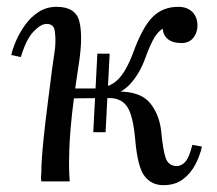

<svg xmlns="http://www.w3.org/2000/svg" viewBox="-20 -531 634 562"><path d="M458 11Q424 11 403.5 -15Q383 -41 376 -120Q370 -191 353 -217.5Q336 -244 300 -244L173 -243L174 -272H327V-263Q392 -263 419.5 -229Q447 -195 452 -145Q457 -93 464.5 -70Q472 -47 494 -45Q510 -44 522 -57Q534 -70 543 -107L571 -102Q565 -74 551 -48Q537 -22 514.5 -5.5Q492 11 458 11ZM101 0Q100 -7 100 -12.5Q100 -18 101 -26Q101 -43 102.5 -66.5Q104 -90 108 -129Q112 -168 120 -231Q128 -296 132.5 -329Q137 -362 139.5 -377.5Q142 -393 142 -403Q143 -423 140 -442Q137 -461 116 -461Q100 -461 78.5 -439Q57 -417 41 -364L13 -370Q17 -388 27 -411.5Q37 -435 53.5 -458Q70 -481 93 -496Q116 -511 146 -511Q202 -511 212.5 -467.5Q223 -424 211 -346Q202 -287 196 -240.5Q190 -194 187 -158.5Q184 -123 183 -97.5Q182 -72 182 -55Q182 -43 182.5 -29Q183 -15 184 0ZM253 -254V-272Q297 -272 323 -296Q349 -320 371 -380Q397 -451 426.5 -481Q456 -511 502 -511Q528 -511 543 -496Q558 -481 558 -456Q558 -436 546 -420.5Q534 -405 511 -405Q486 -405 472 -416Q458 -427 456 -447Q442 -438 431 -419.5Q420 -401 406 -363Q389 -315 360.5 -284.5Q332 -254 298 -254ZM253 -144 265 -374H301L289 -144Z"/></svg>

Font: Lora
Style: Italic
Weight: 400
Italic angle: -3°
Designer: Olga Karpushina, Alexei Vanyashin (Cyrillic)
Foundry: Cyreal
Version: Version 3.008